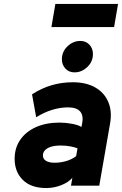

<svg xmlns="http://www.w3.org/2000/svg" viewBox="-20 -939 617 971"><path d="M214 12Q137 12 95.5 -29Q54 -70 54 -136Q54 -191 82.5 -232.2Q111 -273.5 162 -296.2Q213 -319 281 -319Q312 -319 343.8 -313Q375.5 -307 392 -297L395 -312Q403.5 -354 385.5 -375Q367.5 -396 324 -396Q285 -396 244 -383.5Q203 -371 163 -346L142 -462Q190 -493 241 -508Q292 -523 349 -523Q415.5 -523 461.2 -497Q507 -471 527.2 -424.2Q547.5 -377.5 537 -316L482 0H339L346 -40Q326.5 -17 289.8 -2.5Q253 12 214 12ZM256 -116Q284.5 -116 313.2 -124Q342 -132 365 -149L372 -189Q358 -194.5 335.5 -198.8Q313 -203 286 -203Q258 -203 238 -196.8Q218 -190.5 207.5 -179.2Q197 -168 197 -153Q197 -135 212.8 -125.5Q228.5 -116 256 -116ZM357 -573Q328.5 -573 310.8 -592.2Q293 -611.5 293 -639Q293 -678 321.5 -705Q350 -732 386 -732Q414.5 -732 432.2 -713Q450 -694 450 -666Q450 -627 421.5 -600Q393 -573 357 -573ZM240 -802 260 -919H577L557 -802Z"/></svg>

Font: Overpass Black
Style: Italic
Weight: 900
Italic angle: -10°
Designer: Delve Withrington, Dave Bailey, Thomas Jockin
Foundry: Delve Fonts LLC
Version: Version 4.000